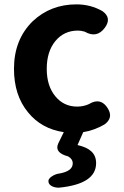

<svg xmlns="http://www.w3.org/2000/svg" viewBox="-20 -594 567 879"><path d="M221 260Q205 253 202 240Q199 225 218 213Q235 202 254 200Q313 189 313 154Q313 134 292 122Q227 105 247 62L272 11Q170 -4 109 -79Q44 -157 44 -279Q44 -413 130 -497Q212 -574 330 -574Q395 -574 449 -543Q493 -512 460 -467Q423 -417 368 -449Q351 -454 337 -454Q273 -454 233.5 -406Q194 -358 194 -279Q194 -201 233 -153.5Q272 -106 333 -106Q363 -106 388 -118Q442 -150 474 -97Q500 -54 458 -24Q411 3 361 11L335 70Q378 80 398 99Q420 119 420 153Q420 248 252 265Q236 266 221 260Z"/></svg>

Font: GenSenRounded JP B
Style: Regular
Weight: 700
Version: Version 1.501;PS 1;hotconv 16.6.51;makeotf.lib2.5.65220